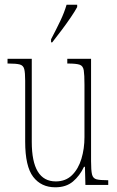

<svg xmlns="http://www.w3.org/2000/svg" viewBox="-20 -786 498 816"><path d="M215 10Q155 10 121 -34.5Q87 -79 87 -184V-443Q87 -477 83 -492.5Q79 -508 64 -512Q49 -516 16 -516H12V-536H115V-183Q115 -15 217 -15Q259 -15 286 -41.5Q313 -68 326 -111Q339 -154 339 -203V-426Q339 -468 336 -487Q333 -506 318.5 -511Q304 -516 269 -516H266V-536H367V-101Q367 -62 371 -45Q375 -28 390 -24Q405 -20 438 -20H440V0H343L341 -77H337Q319 -39 290 -14.5Q261 10 215 10ZM197 -619Q220 -663 236.5 -697.5Q253 -732 263 -766H308V-756Q299 -739 281 -712.5Q263 -686 242 -658Q221 -630 202 -606H197Z"/></svg>

Font: Noto Serif Tamil ExtraCondensed Thin
Style: Italic
Weight: 100
Width: 2
Italic angle: -12°
Designer: Indian Type Foundry, Tom Grace, and the Monotype Design Team
Foundry: Monotype Imaging Inc.
Version: Version 2.003; ttfautohint (v1.8.4.7-5d5b)